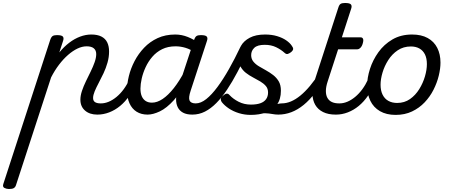

<svg xmlns="http://www.w3.org/2000/svg" viewBox="-160 -750 3015 1285"><path d="M-100 515Q-116 515 -130 508Q-144 501 -138 482L176 -483Q183 -503 192.5 -509Q202 -515 221 -515Q252 -515 260.5 -505.5Q269 -496 262 -476L237 -399Q269 -438 304 -464.5Q339 -491 376.5 -505Q414 -519 451 -519Q492 -519 518.5 -505.5Q545 -492 557.5 -466.5Q570 -441 570 -405Q570 -368 559.5 -331Q549 -294 533 -260Q517 -226 500.5 -195Q484 -164 473.5 -138.5Q463 -113 463 -94Q463 -75 476 -66.5Q489 -58 514 -58Q528 -58 534.5 -46.5Q541 -35 538 -20.5Q535 -6 523.5 5.5Q512 17 491 17Q440 17 409 -10Q378 -37 378 -83Q378 -110 388.5 -141.5Q399 -173 415 -206Q431 -239 447 -271.5Q463 -304 473.5 -334Q484 -364 484 -388Q484 -413 468 -426.5Q452 -440 420 -440Q390 -440 358.5 -425Q327 -410 295.5 -382.5Q264 -355 235 -317Q206 -279 182 -232L-53 489Q-57 502 -67 508.5Q-77 515 -100 515Z M492 17Q478 17 471.5 5.5Q465 -6 467.5 -20.5Q470 -35 482 -46.5Q494 -58 515 -58Q541 -58 567.5 -69Q594 -80 620 -101.5Q646 -123 668 -153Q690 -183 707 -220Q712 -235 724.5 -234.5Q737 -234 746.5 -224.5Q756 -215 752 -201Q734 -150 706 -109.5Q678 -69 644 -41Q610 -13 571 2Q532 17 492 17Z M828 17Q785 17 754 -2.5Q723 -22 706.5 -59Q690 -96 690 -146Q690 -190 702.5 -241Q715 -292 740.5 -341Q766 -390 804.5 -430.5Q843 -471 895 -495Q947 -519 1013 -519Q1056 -519 1097 -502.5Q1138 -486 1171 -461L1158 -392Q1115 -420 1081.5 -430Q1048 -440 1015 -440Q964 -440 925.5 -421Q887 -402 859.5 -370Q832 -338 814.5 -300Q797 -262 788.5 -224.5Q780 -187 780 -157Q780 -126 789 -105.5Q798 -85 815 -74Q832 -63 857 -63Q892 -63 929 -88Q966 -113 1003.5 -160.5Q1041 -208 1075 -273L1097 -229Q1053 -134 1004 -80Q955 -26 909.5 -4.5Q864 17 828 17ZM1127 17Q1089 17 1065 4Q1041 -9 1029.5 -32.5Q1018 -56 1018.5 -86.5Q1019 -117 1030 -152L1139 -483Q1146 -503 1155.5 -509Q1165 -515 1184 -515Q1215 -515 1223.5 -505.5Q1232 -496 1225 -476L1116 -143Q1100 -95 1109 -76.5Q1118 -58 1150 -58Q1164 -58 1169.5 -46.5Q1175 -35 1173 -20.5Q1171 -6 1159.5 5.5Q1148 17 1127 17Z M1127 17Q1113 17 1107.5 5.5Q1102 -6 1105 -20.5Q1108 -35 1119.5 -46.5Q1131 -58 1150 -58Q1184 -58 1220.5 -87Q1257 -116 1295.5 -168Q1334 -220 1372.5 -288Q1411 -356 1448 -434Q1455 -450 1470 -447.5Q1485 -445 1495 -432.5Q1505 -420 1499 -407Q1463 -332 1429 -267.5Q1395 -203 1360 -150.5Q1325 -98 1288 -60.5Q1251 -23 1211.5 -3Q1172 17 1127 17Z M1588 -17Q1617 -29 1643.5 -38.5Q1670 -48 1691.5 -53Q1713 -58 1727 -58Q1736 -58 1738 -46.5Q1740 -35 1736 -20.5Q1732 -6 1723.5 5.5Q1715 17 1703 17Q1683 17 1662 13Q1641 9 1615.5 8Q1590 7 1556 13ZM1518 19Q1477 19 1439.5 7.5Q1402 -4 1372.5 -23.5Q1343 -43 1324 -67Q1318 -76 1317.5 -86Q1317 -96 1332 -109Q1345 -121 1356 -123Q1367 -125 1377 -113Q1400 -88 1437 -69Q1474 -50 1519 -50Q1557 -50 1582.5 -59Q1608 -68 1621 -86.5Q1634 -105 1634 -131Q1634 -157 1619.5 -174Q1605 -191 1582.5 -204.5Q1560 -218 1534 -231.5Q1508 -245 1485.5 -262.5Q1463 -280 1448.5 -306.5Q1434 -333 1434 -372Q1434 -409 1452.5 -442.5Q1471 -476 1511.5 -497.5Q1552 -519 1614 -519Q1659 -519 1695 -508Q1731 -497 1755.5 -480Q1780 -463 1792 -445Q1802 -432 1802 -422.5Q1802 -413 1788 -401Q1776 -392 1766 -389Q1756 -386 1745 -396Q1721 -418 1688 -434Q1655 -450 1612 -450Q1563 -450 1542 -430Q1521 -410 1521 -381Q1521 -356 1535.5 -338Q1550 -320 1572.5 -306.5Q1595 -293 1620.5 -279Q1646 -265 1668.5 -247.5Q1691 -230 1705.5 -205.5Q1720 -181 1720 -143Q1720 -85 1693 -49Q1666 -13 1620 3Q1574 19 1518 19Z M1702 17Q1688 17 1681.5 5.5Q1675 -6 1677.5 -20.5Q1680 -35 1692 -46.5Q1704 -58 1725 -58Q1756 -58 1787 -71Q1818 -84 1850 -110Q1882 -136 1915 -175.5Q1948 -215 1982 -268Q1991 -282 2002.5 -281Q2014 -280 2021 -270.5Q2028 -261 2023 -249Q1988 -181 1950.5 -131Q1913 -81 1872.5 -48Q1832 -15 1789.5 1Q1747 17 1702 17Z M2086 17Q2037 17 2002.5 0Q1968 -17 1950 -48Q1932 -79 1931 -121.5Q1930 -164 1947 -215L2104 -698Q2110 -718 2119.5 -724Q2129 -730 2149 -730Q2180 -730 2188.5 -720.5Q2197 -711 2190 -691L2128 -500H2254Q2265 -500 2269.5 -490.5Q2274 -481 2268 -460Q2263 -441 2252.5 -430.5Q2242 -420 2231 -420H2103L2033 -205Q2021 -169 2021 -141Q2021 -113 2031.5 -94.5Q2042 -76 2061.5 -67Q2081 -58 2110 -58Q2124 -58 2129.5 -46.5Q2135 -35 2133 -20.5Q2131 -6 2119 5.5Q2107 17 2086 17Z M2089 17Q2075 17 2068.5 5.5Q2062 -6 2064.5 -20.5Q2067 -35 2079 -46.5Q2091 -58 2112 -58Q2138 -58 2164.5 -69Q2191 -80 2217 -101.5Q2243 -123 2265 -153Q2287 -183 2304 -220Q2309 -235 2321.5 -234.5Q2334 -234 2343.5 -224.5Q2353 -215 2349 -201Q2331 -150 2303 -109.5Q2275 -69 2241 -41Q2207 -13 2168 2Q2129 17 2089 17Z M2488 19Q2426 19 2383 -6Q2340 -31 2318.5 -75.5Q2297 -120 2297 -176Q2297 -229 2316 -288.5Q2335 -348 2372.5 -400.5Q2410 -453 2466.5 -486Q2523 -519 2598 -519Q2660 -519 2702.5 -495.5Q2745 -472 2766.5 -429.5Q2788 -387 2788 -331Q2788 -291 2776.5 -243.5Q2765 -196 2741.5 -149.5Q2718 -103 2682 -65Q2646 -27 2597.5 -4Q2549 19 2488 19ZM2498 -61Q2547 -61 2584 -87Q2621 -113 2646 -153.5Q2671 -194 2684 -238.5Q2697 -283 2697 -321Q2697 -360 2684 -386Q2671 -412 2647 -425.5Q2623 -439 2590 -439Q2540 -439 2502 -413.5Q2464 -388 2438.5 -348Q2413 -308 2400 -264Q2387 -220 2387 -183Q2387 -144 2400.5 -116.5Q2414 -89 2439 -75Q2464 -61 2498 -61Z"/></svg>

Font: Playwrite BE VLG
Style: Regular
Weight: 400
Designer: Veronika Burian, José Scaglione
Foundry: TypeTogether
Version: Version 1.002